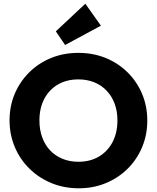

<svg xmlns="http://www.w3.org/2000/svg" viewBox="-20 -1003 846 1035"><path d="M404.5 12Q325 12 257.2 -16Q189.5 -44 138.8 -93.8Q88 -143.5 59.8 -210.2Q31.5 -277 31.5 -354Q31.5 -431.5 59.5 -497.5Q87.5 -563.5 137.8 -613.2Q188 -663 255.5 -690.5Q323 -718 402.5 -718Q482 -718 549.5 -690.5Q617 -663 667.5 -613.2Q718 -563.5 746 -497Q774 -430.5 774 -353Q774 -276 746 -209.5Q718 -143 667.8 -93.2Q617.5 -43.5 550.2 -15.8Q483 12 404.5 12ZM402.5 -131Q466 -131 513.2 -159Q560.5 -187 586.8 -237.2Q613 -287.5 613 -354Q613 -403.5 598 -444Q583 -484.5 555 -514Q527 -543.5 488.5 -559.2Q450 -575 402.5 -575Q339.5 -575 292.2 -547.5Q245 -520 218.8 -470.2Q192.5 -420.5 192.5 -354Q192.5 -304 207.5 -262.8Q222.5 -221.5 250.2 -192.2Q278 -163 316.8 -147Q355.5 -131 402.5 -131ZM331 -760.5 281 -834 440 -983 524 -864.5Z"/></svg>

Font: Outfit Thin
Style: Regular
Weight: 100
Designer: Rodrigo Fuenzalida
Foundry: fragTYPE
Version: Version 1.000